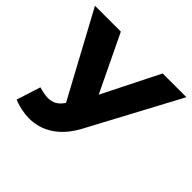

<svg xmlns="http://www.w3.org/2000/svg" viewBox="-172 -886 1087 1087"><g transform="rotate(45 371.0 -342.5)"><path d="M213 -700H6L279 -195L278 -194C253 -157 225 -142 187 -142C167 -142 143 -147 114 -155L68 -11C111 7 154 15 194 15C297 15 387 -43 448 -158L738 -700H548L377 -359Z"/></g></svg>

Font: Montserrat-Alt1 ExtBd
Style: Regular
Weight: 800
Designer: Differentunic
Foundry: Differentunic
Version: Version 7.222